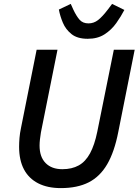

<svg xmlns="http://www.w3.org/2000/svg" viewBox="-20 -953 711 985"><path d="M168 -698H275L190 -274Q187 -256 185 -238.5Q183 -221 183 -206Q183 -148 214 -116.5Q245 -85 300 -85Q349 -85 384 -104.5Q419 -124 442 -166.5Q465 -209 479 -277L564 -698H671L587 -277Q567 -174 530 -110.5Q493 -47 435 -17.5Q377 12 292 12Q224 12 176 -12.5Q128 -37 103 -84Q78 -131 78 -200Q78 -221 80 -245.5Q82 -270 88 -298ZM430 -754Q377 -754 347 -778Q317 -802 302.5 -836.5Q288 -871 282 -904L343 -933L356 -904Q372 -870 388.5 -851.5Q405 -833 434 -833Q461 -833 483 -850Q505 -867 534 -905L555 -933L618 -902Q601 -869 576.5 -834.5Q552 -800 516.5 -777Q481 -754 430 -754Z"/></svg>

Font: IBM Plex Sans Medium
Style: Italic
Weight: 500
Italic angle: -11.31°
Designer: Mike Abbink, Paul van der Laan, Pieter van Rosmalen
Foundry: Bold Monday
Version: Version 3.201